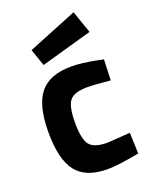

<svg xmlns="http://www.w3.org/2000/svg" viewBox="-143 -832 732 923"><g transform="rotate(-20 223.0 -370.5)"><path d="M249 -512Q301 -512 382 -496L409 -490L405 -384Q326 -392 288 -392Q219 -392 196.5 -362.5Q174 -333 174 -251Q174 -169 196.5 -138.5Q219 -108 289 -108L405 -116L409 -9Q302 12 246 12Q135 12 86.5 -50.5Q38 -113 38 -251Q38 -389 88 -450.5Q138 -512 249 -512ZM97 -651 349 -753 389 -638 127 -564Z"/></g></svg>

Font: Titillium Web[RUS by Daymarius]
Style: Bold
Weight: 700
Designer: Cyrillization by Daymarius
Foundry: Cyrillization by Daymarius
Version: Version 1.002 September 11, 2018